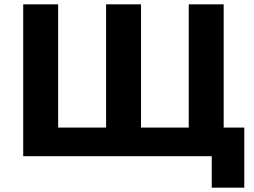

<svg xmlns="http://www.w3.org/2000/svg" viewBox="-20 -720 1170 885"><path d="M469 -132V-700H630V-132H850V-700H1011V0H87V-700H248V-132ZM956 145V0H847V-132H1106V145Z"/></svg>

Font: Montserrat Z
Style: Bold
Weight: 700
Designer: Julieta Ulanovsky
Foundry: Julieta Ulanovsky
Version: Version 8.000